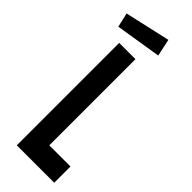

<svg xmlns="http://www.w3.org/2000/svg" viewBox="-301 -911 936 936"><g transform="rotate(45 167.0 -443.0)"><path d="M64 -706H176V-112H322V0H64ZM-12 -833 223 -886 242 -797 5 -759Z"/></g></svg>

Font: Lineal Medium
Style: Regular
Weight: 600
Designer: Created by Frank Adebiaye with contributions from Anton Moglia & Ariel Martín Pérez
Created by Frank ADEBIAYE with FontF
Foundry: Velvetyne Type Foundry
Version: Version 2.000